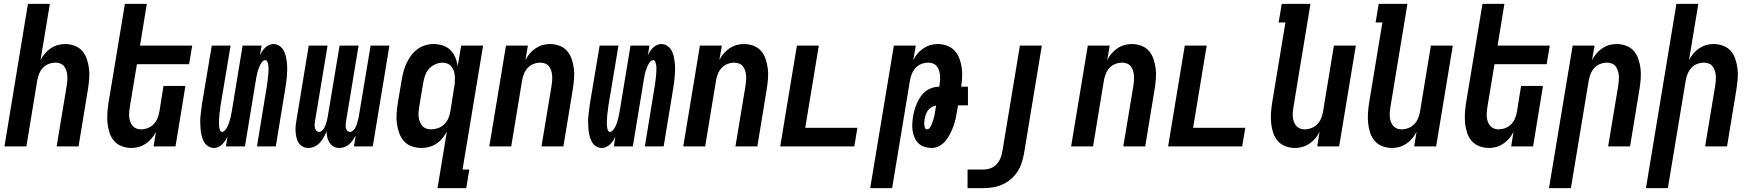

<svg xmlns="http://www.w3.org/2000/svg" viewBox="-20 -755 9040 990"><path d="M3 0 124 -735H237L189 -445Q198 -463 211 -478.5Q224 -494 241 -505.5Q258 -517 277 -522.5Q296 -528 315 -528Q341 -528 365 -519Q389 -510 404.5 -492Q420 -474 428 -450Q436 -426 439 -401Q442 -376 440 -350Q438 -324 434 -298L385 0H272L324 -313Q326 -326 327 -339.5Q328 -353 327 -366Q326 -379 322 -391Q318 -403 311 -412.5Q304 -422 292 -427Q280 -432 267 -432Q249 -432 231.5 -425.5Q214 -419 201.5 -405.5Q189 -392 182 -375Q175 -358 172 -340L116 0Z M658 8Q632 8 608 -1Q584 -10 568.5 -28Q553 -46 545 -70Q537 -94 534.5 -119Q532 -144 533.5 -170Q535 -196 539 -222L624 -735H737L702 -520H971L955 -424H686L650 -207Q648 -194 646.5 -180.5Q645 -167 646 -154Q647 -141 651 -129Q655 -117 662.5 -107.5Q670 -98 681.5 -93Q693 -88 706 -88Q724 -88 741.5 -94.5Q759 -101 772 -114.5Q785 -128 792 -145Q799 -162 802 -180L823 -312H936L885 0H772L784 -75Q775 -57 762 -41.5Q749 -26 732 -14.5Q715 -3 696 2.5Q677 8 658 8Z M1084 8Q1067 8 1053 -1Q1039 -10 1031.5 -24Q1024 -38 1020 -54Q1016 -70 1014.5 -86.5Q1013 -103 1012.5 -120Q1012 -137 1013.5 -154Q1015 -171 1017.5 -188Q1020 -205 1022 -222L1072 -520H1169L1117 -209Q1116 -202 1115.5 -194.5Q1115 -187 1113.5 -180Q1112 -173 1111.5 -166Q1111 -159 1110.5 -152Q1110 -145 1109.5 -137.5Q1109 -130 1109 -123Q1109 -116 1109.5 -109Q1110 -102 1111 -95.5Q1112 -89 1115 -82Q1118 -75 1125 -75Q1132 -75 1138 -81Q1144 -87 1148 -93.5Q1152 -100 1155.5 -107.5Q1159 -115 1161 -122Q1163 -129 1165 -136Q1167 -143 1169 -150.5Q1171 -158 1172 -165.5Q1173 -173 1175 -180L1231 -520H1329L1320 -469Q1325 -480 1331.5 -490Q1338 -500 1346.5 -508.5Q1355 -517 1366.5 -522.5Q1378 -528 1389 -528Q1406 -528 1420 -519Q1434 -510 1442 -496Q1450 -482 1453.5 -466Q1457 -450 1459 -433.5Q1461 -417 1461 -400Q1461 -383 1459.5 -366Q1458 -349 1456 -332Q1454 -315 1451 -298L1402 0H1305L1356 -311Q1357 -318 1358 -325.5Q1359 -333 1360 -340Q1361 -347 1361.5 -354Q1362 -361 1363 -368Q1364 -375 1364 -382.5Q1364 -390 1364.5 -397Q1365 -404 1364.5 -411Q1364 -418 1362.5 -424.5Q1361 -431 1358 -438Q1355 -445 1348 -445Q1341 -445 1335 -439Q1329 -433 1325 -426.5Q1321 -420 1318 -412.5Q1315 -405 1312.5 -398Q1310 -391 1308 -384Q1306 -377 1304.5 -369.5Q1303 -362 1301.5 -354.5Q1300 -347 1299 -340L1243 0H1145L1153 -51Q1148 -40 1141.5 -30Q1135 -20 1126.5 -11.5Q1118 -3 1106.5 2.5Q1095 8 1084 8Z M1570 8Q1554 8 1540.5 0.5Q1527 -7 1519 -20Q1511 -33 1508 -48.5Q1505 -64 1504 -79.5Q1503 -95 1505 -111.5Q1507 -128 1510 -144L1572 -520H1669L1604 -128Q1603 -120 1602.5 -111.5Q1602 -103 1604 -95Q1606 -87 1611.5 -81Q1617 -75 1625 -75Q1634 -75 1640.5 -81.5Q1647 -88 1651.5 -95.5Q1656 -103 1659 -111Q1662 -119 1664 -127.5Q1666 -136 1668 -144Q1670 -152 1671 -160L1731 -520H1829L1764 -128Q1763 -120 1762.5 -111.5Q1762 -103 1763.5 -95Q1765 -87 1770.5 -81Q1776 -75 1785 -75Q1793 -75 1800 -81.5Q1807 -88 1811.5 -95.5Q1816 -103 1818.5 -111Q1821 -119 1823.5 -127.5Q1826 -136 1828 -144Q1830 -152 1831 -160L1891 -520H1988L1902 0H1805L1814 -56Q1807 -44 1799 -32Q1791 -20 1780.5 -11Q1770 -2 1756.5 3Q1743 8 1730 8Q1713 8 1700 0.5Q1687 -7 1679 -19.5Q1671 -32 1667.5 -47Q1664 -62 1664 -78Q1658 -63 1649.5 -47.5Q1641 -32 1629.5 -19.5Q1618 -7 1602 0.5Q1586 8 1570 8Z M2202 -88Q2220 -88 2238 -94Q2256 -100 2270 -113.5Q2284 -127 2291.5 -144.5Q2299 -162 2302 -180L2321 -300Q2324 -314 2325 -328.5Q2326 -343 2325.5 -357Q2325 -371 2321.5 -384.5Q2318 -398 2310 -409Q2302 -420 2289.5 -426Q2277 -432 2263 -432Q2244 -432 2224.5 -423.5Q2205 -415 2191.5 -399.5Q2178 -384 2171.5 -365Q2165 -346 2162 -327L2142 -207Q2140 -193 2138.5 -179.5Q2137 -166 2138.5 -153Q2140 -140 2144.5 -128Q2149 -116 2157 -106.5Q2165 -97 2177 -92.5Q2189 -88 2202 -88ZM2236 215 2284 -76Q2274 -58 2261 -42Q2248 -26 2230.5 -14.5Q2213 -3 2193 2.5Q2173 8 2154 8Q2127 8 2103 -0.5Q2079 -9 2063 -27Q2047 -45 2038.5 -68.5Q2030 -92 2026.5 -117.5Q2023 -143 2025 -169.5Q2027 -196 2031 -222L2051 -342Q2055 -364 2060.5 -385.5Q2066 -407 2075.5 -427.5Q2085 -448 2098.5 -467Q2112 -486 2130.5 -500Q2149 -514 2171 -521Q2193 -528 2214 -528Q2239 -528 2262.5 -520.5Q2286 -513 2302 -497Q2318 -481 2327.5 -459Q2337 -437 2340 -414L2358 -520H2471L2365 119H2400L2384 215Z M2503 0 2589 -520H2702L2689 -445Q2698 -463 2711 -478.5Q2724 -494 2741 -505.5Q2758 -517 2777 -522.5Q2796 -528 2815 -528Q2841 -528 2865 -519Q2889 -510 2904.5 -492Q2920 -474 2928 -450Q2936 -426 2939 -401Q2942 -376 2940 -350Q2938 -324 2934 -298L2885 0H2772L2824 -313Q2826 -326 2827 -339.5Q2828 -353 2827 -366Q2826 -379 2822 -391Q2818 -403 2811 -412.5Q2804 -422 2792 -427Q2780 -432 2767 -432Q2749 -432 2731.5 -425.5Q2714 -419 2701.5 -405.5Q2689 -392 2682 -375Q2675 -358 2672 -340L2616 0Z M3084 8Q3067 8 3053 -1Q3039 -10 3031.5 -24Q3024 -38 3020 -54Q3016 -70 3014.5 -86.5Q3013 -103 3012.5 -120Q3012 -137 3013.5 -154Q3015 -171 3017.5 -188Q3020 -205 3022 -222L3072 -520H3169L3117 -209Q3116 -202 3115.5 -194.5Q3115 -187 3113.5 -180Q3112 -173 3111.5 -166Q3111 -159 3110.5 -152Q3110 -145 3109.5 -137.5Q3109 -130 3109 -123Q3109 -116 3109.5 -109Q3110 -102 3111 -95.5Q3112 -89 3115 -82Q3118 -75 3125 -75Q3132 -75 3138 -81Q3144 -87 3148 -93.5Q3152 -100 3155.5 -107.5Q3159 -115 3161 -122Q3163 -129 3165 -136Q3167 -143 3169 -150.5Q3171 -158 3172 -165.5Q3173 -173 3175 -180L3231 -520H3329L3320 -469Q3325 -480 3331.5 -490Q3338 -500 3346.5 -508.5Q3355 -517 3366.5 -522.5Q3378 -528 3389 -528Q3406 -528 3420 -519Q3434 -510 3442 -496Q3450 -482 3453.5 -466Q3457 -450 3459 -433.5Q3461 -417 3461 -400Q3461 -383 3459.5 -366Q3458 -349 3456 -332Q3454 -315 3451 -298L3402 0H3305L3356 -311Q3357 -318 3358 -325.5Q3359 -333 3360 -340Q3361 -347 3361.5 -354Q3362 -361 3363 -368Q3364 -375 3364 -382.5Q3364 -390 3364.5 -397Q3365 -404 3364.5 -411Q3364 -418 3362.5 -424.5Q3361 -431 3358 -438Q3355 -445 3348 -445Q3341 -445 3335 -439Q3329 -433 3325 -426.5Q3321 -420 3318 -412.5Q3315 -405 3312.5 -398Q3310 -391 3308 -384Q3306 -377 3304.5 -369.5Q3303 -362 3301.5 -354.5Q3300 -347 3299 -340L3243 0H3145L3153 -51Q3148 -40 3141.5 -30Q3135 -20 3126.5 -11.5Q3118 -3 3106.5 2.5Q3095 8 3084 8Z M3503 0 3589 -520H3702L3689 -445Q3698 -463 3711 -478.5Q3724 -494 3741 -505.5Q3758 -517 3777 -522.5Q3796 -528 3815 -528Q3841 -528 3865 -519Q3889 -510 3904.5 -492Q3920 -474 3928 -450Q3936 -426 3939 -401Q3942 -376 3940 -350Q3938 -324 3934 -298L3885 0H3772L3824 -313Q3826 -326 3827 -339.5Q3828 -353 3827 -366Q3826 -379 3822 -391Q3818 -403 3811 -412.5Q3804 -422 3792 -427Q3780 -432 3767 -432Q3749 -432 3731.5 -425.5Q3714 -419 3701.5 -405.5Q3689 -392 3682 -375Q3675 -358 3672 -340L3616 0Z M4003 0 4089 -520H4202L4132 -96H4401L4385 0Z M4467 215 4589 -520H4702L4689 -445Q4698 -463 4711 -478.5Q4724 -494 4741 -505.5Q4758 -517 4777 -522.5Q4796 -528 4815 -528Q4840 -528 4863 -519.5Q4886 -511 4902 -494Q4918 -477 4926.5 -454.5Q4935 -432 4938.5 -408Q4942 -384 4941 -358.5Q4940 -333 4936 -308H4971V-212H4920L4915 -183Q4912 -163 4907.5 -143Q4903 -123 4896 -104Q4889 -85 4879.5 -66Q4870 -47 4857 -30.5Q4844 -14 4824.5 -3Q4805 8 4785 8Q4766 8 4748 2.5Q4730 -3 4717 -15Q4704 -27 4696.5 -43.5Q4689 -60 4686 -78.5Q4683 -97 4684 -116Q4685 -135 4688 -155Q4691 -172 4696 -189.5Q4701 -207 4708.5 -224Q4716 -241 4727 -257Q4738 -273 4753 -284.5Q4768 -296 4786 -302Q4804 -308 4821 -308H4823L4824 -313Q4826 -326 4827 -339.5Q4828 -353 4827 -366Q4826 -379 4822 -391Q4818 -403 4811 -412.5Q4804 -422 4792 -427Q4780 -432 4767 -432Q4749 -432 4731.5 -425.5Q4714 -419 4701.5 -405.5Q4689 -392 4682 -375Q4675 -358 4672 -340L4580 215ZM4760 -88Q4767 -88 4772 -93.5Q4777 -99 4780 -105.5Q4783 -112 4785.5 -118Q4788 -124 4790 -130.5Q4792 -137 4794 -143.5Q4796 -150 4797.5 -156.5Q4799 -163 4800 -169.5Q4801 -176 4802 -183L4807 -211Q4795 -209 4784 -202.5Q4773 -196 4765.5 -186.5Q4758 -177 4754 -165.5Q4750 -154 4748 -142Q4747 -134 4746 -126.5Q4745 -119 4746 -111Q4747 -103 4749.5 -95.5Q4752 -88 4760 -88Z M4969 215V119H5053Q5071 119 5089 112Q5107 105 5120 90.5Q5133 76 5139.5 58Q5146 40 5149 22L5239 -520H5352L5260 37Q5256 61 5248 85Q5240 109 5226 130.5Q5212 152 5192 169Q5172 186 5148.5 196.5Q5125 207 5100.5 211Q5076 215 5052 215Z M5503 0 5589 -520H5702L5689 -445Q5698 -463 5711 -478.5Q5724 -494 5741 -505.5Q5758 -517 5777 -522.5Q5796 -528 5815 -528Q5841 -528 5865 -519Q5889 -510 5904.5 -492Q5920 -474 5928 -450Q5936 -426 5939 -401Q5942 -376 5940 -350Q5938 -324 5934 -298L5885 0H5772L5824 -313Q5826 -326 5827 -339.5Q5828 -353 5827 -366Q5826 -379 5822 -391Q5818 -403 5811 -412.5Q5804 -422 5792 -427Q5780 -432 5767 -432Q5749 -432 5731.5 -425.5Q5714 -419 5701.5 -405.5Q5689 -392 5682 -375Q5675 -358 5672 -340L5616 0Z M6003 0 6089 -520H6202L6132 -96H6401L6385 0Z M6658 8Q6632 8 6608 -1Q6584 -10 6568.5 -28Q6553 -46 6545 -70Q6537 -94 6534.5 -119Q6532 -144 6533.5 -170Q6535 -196 6539 -222L6608 -639H6573L6589 -735H6737L6650 -207Q6648 -194 6646.5 -180.5Q6645 -167 6646 -154Q6647 -141 6651 -129Q6655 -117 6662.5 -107.5Q6670 -98 6681.5 -93Q6693 -88 6706 -88Q6724 -88 6741.5 -94.5Q6759 -101 6772 -114.5Q6785 -128 6792 -145Q6799 -162 6802 -180L6858 -520H6971L6885 0H6772L6784 -75Q6775 -57 6762 -41.5Q6749 -26 6732 -14.5Q6715 -3 6696 2.5Q6677 8 6658 8Z M7158 8Q7132 8 7108 -1Q7084 -10 7068.5 -28Q7053 -46 7045 -70Q7037 -94 7034.5 -119Q7032 -144 7033.5 -170Q7035 -196 7039 -222L7108 -639H7073L7089 -735H7237L7150 -207Q7148 -194 7146.5 -180.5Q7145 -167 7146 -154Q7147 -141 7151 -129Q7155 -117 7162.5 -107.5Q7170 -98 7181.5 -93Q7193 -88 7206 -88Q7224 -88 7241.5 -94.5Q7259 -101 7272 -114.5Q7285 -128 7292 -145Q7299 -162 7302 -180L7358 -520H7471L7385 0H7272L7284 -75Q7275 -57 7262 -41.5Q7249 -26 7232 -14.5Q7215 -3 7196 2.5Q7177 8 7158 8Z M7658 8Q7632 8 7608 -1Q7584 -10 7568.5 -28Q7553 -46 7545 -70Q7537 -94 7534.5 -119Q7532 -144 7533.5 -170Q7535 -196 7539 -222L7624 -735H7737L7702 -520H7971L7955 -424H7686L7650 -207Q7648 -194 7646.5 -180.5Q7645 -167 7646 -154Q7647 -141 7651 -129Q7655 -117 7662.5 -107.5Q7670 -98 7681.5 -93Q7693 -88 7706 -88Q7724 -88 7741.5 -94.5Q7759 -101 7772 -114.5Q7785 -128 7792 -145Q7799 -162 7802 -180L7823 -312H7936L7885 0H7772L7784 -75Q7775 -57 7762 -41.5Q7749 -26 7732 -14.5Q7715 -3 7696 2.5Q7677 8 7658 8Z M7967 215 8089 -520H8202L8189 -445Q8198 -463 8211 -478.5Q8224 -494 8241 -505.5Q8258 -517 8277 -522.5Q8296 -528 8315 -528Q8341 -528 8365 -519Q8389 -510 8404.5 -492Q8420 -474 8428 -450Q8436 -426 8439 -401Q8442 -376 8440 -350Q8438 -324 8434 -298L8385 0H8272L8324 -313Q8326 -326 8327 -339.5Q8328 -353 8327 -366Q8326 -379 8322 -391Q8318 -403 8311 -412.5Q8304 -422 8292 -427Q8280 -432 8267 -432Q8249 -432 8231.5 -425.5Q8214 -419 8201.5 -405.5Q8189 -392 8182 -375Q8175 -358 8172 -340L8080 215Z M8467 215 8624 -735H8737L8689 -445Q8698 -463 8711 -478.5Q8724 -494 8741 -505.5Q8758 -517 8777 -522.5Q8796 -528 8815 -528Q8841 -528 8865 -519Q8889 -510 8904.5 -492Q8920 -474 8928 -450Q8936 -426 8939 -401Q8942 -376 8940 -350Q8938 -324 8934 -298L8885 0H8772L8824 -313Q8826 -326 8827 -339.5Q8828 -353 8827 -366Q8826 -379 8822 -391Q8818 -403 8811 -412.5Q8804 -422 8792 -427Q8780 -432 8767 -432Q8749 -432 8731.5 -425.5Q8714 -419 8701.5 -405.5Q8689 -392 8682 -375Q8675 -358 8672 -340L8580 215Z"/></svg>

Font: Iosevka
Style: Bold Italic
Weight: 700
Italic angle: -9°
Monospace: yes
Designer: Belleve Invis
Foundry: Belleve Invis
Version: Version 32.5.0; ttfautohint (v1.8.4)